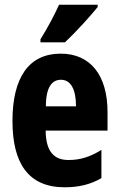

<svg xmlns="http://www.w3.org/2000/svg" viewBox="-20 -786 505 816"><path d="M395 -756V-766H231C211 -722 185 -672 152 -619V-606H256C304 -651 367 -721 395 -756ZM238 -558C103 -558 33 -457 33 -272C33 -94 99 10 255 10C314 10 365 -2 411 -29V-149C361 -118 320 -106 271 -106C207 -106 175 -145 174 -231H437V-310C437 -465 365 -558 238 -558ZM239 -447C280 -447 303 -408 303 -334H175C175 -417 202 -447 239 -447Z"/></svg>

Font: Noto Sans Kannada ExtraCondensed ExtraBold
Style: Regular
Weight: 800
Width: 2
Designer: Jelle Bosma - Monotype Design Team
Foundry: Monotype Imaging Inc.
Version: Version 2.005